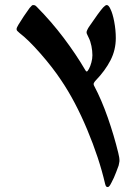

<svg xmlns="http://www.w3.org/2000/svg" viewBox="-20 -548 539 769"><path d="M458.5 97.2Q458.5 99.1 457 106Q455.6 112.8 455.1 115.2Q454.1 117.7 445.3 141.4Q436.5 165 426.3 183.6Q421.9 192.4 418.5 196.8Q415 201.2 411.6 201.2Q407.2 201.2 405 198.5Q402.8 195.8 400.9 188Q377 85 329.3 -28.8Q281.7 -142.6 225.6 -225.6Q191.4 -277.3 142.3 -333.3Q93.3 -389.2 58.6 -415.5Q51.8 -421.4 49.1 -424.3Q46.4 -427.2 46.4 -431.6Q46.4 -437 54.2 -449.7Q74.7 -483.4 98.6 -516.1Q104 -522.5 106.9 -525.1Q109.9 -527.8 112.3 -527.8Q116.7 -527.8 119.4 -526.9Q122.1 -525.9 127 -521Q185.5 -461.9 234.9 -396.5Q284.2 -331.1 320.8 -268.6Q322.3 -265.6 324 -263.7Q325.7 -261.7 327.6 -261.7Q330.6 -261.7 336.2 -272Q341.8 -282.2 345.9 -297.4Q350.1 -312.5 350.1 -326.7Q350.1 -344.2 346.2 -363.8Q342.3 -383.3 335 -397.5Q334 -399.9 331.3 -405.3Q328.6 -410.6 327.6 -413.3Q326.7 -416 326.7 -418.5Q326.7 -422.9 329.8 -428.7Q333 -434.6 333.5 -436L339.4 -444.8Q376.5 -499.5 393.1 -518.1Q402.3 -527.8 407.7 -527.8Q415 -527.8 421.9 -512.7Q431.2 -494.6 437.5 -461.2Q443.8 -427.7 443.8 -395.5Q443.8 -347.7 422.4 -306.2Q400.9 -264.6 363.3 -225.6Q359.9 -222.2 357.4 -218Q355 -213.9 355 -211.9Q355 -207 357.4 -203.6Q386.7 -148.4 411.9 -76.4Q437 -4.4 453.6 64Q456.1 74.7 457.3 81.5Q458.5 88.4 458.5 97.2ZM455.1 115.2Z"/></svg>

Font: David Libre Medium
Style: Regular
Weight: 500
Version: Version 1.000